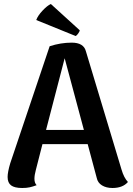

<svg xmlns="http://www.w3.org/2000/svg" viewBox="-20 -925 663 959"><path d="M619 -16Q593 14 542 14Q511 14 489.5 1Q468 -12 463 -37L418 -205H192L159 -76Q152 -50 152 -32Q152 -11 163 0Q144 7 128.5 10.5Q113 14 91 14Q53 14 35.5 1Q18 -12 18 -41Q18 -65 31 -109L228 -694Q283 -712 338 -712Q398 -712 409 -669L587 -78Q599 -37 619 -16ZM399 -276 303 -634 210 -276ZM234 -905 378 -774Q379 -770 371.5 -759Q364 -748 358 -745L161 -825Q169 -847 192.5 -872Q216 -897 234 -905Z"/></svg>

Font: Arima Madurai Black
Style: Regular
Weight: 900
Designer: Joana Correia and Natanael Gama
Foundry: NDISCOVER
Version: Version 1.019